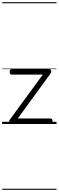

<svg xmlns="http://www.w3.org/2000/svg" viewBox="-20 -1130 535 1750"><path d="M86 0Q68 0 64.5 -13.5Q61 -27 67 -36L370 -450H88Q78 -450 73 -455.5Q68 -461 68 -475Q68 -488 73 -494Q78 -500 88 -500H427Q437 -500 442 -494Q447 -488 447.5 -479.5Q448 -471 442 -462L142 -50H439Q449 -50 454 -44Q459 -38 459 -23Q459 -11 454 -5.5Q449 0 439 0ZM0 590H495V600H0ZM0 -20H495V0H0ZM0 -505H495V-500H0ZM0 -1110H495V-1100H0Z"/></svg>

Font: Playwrite FR Moderne Guides
Style: Regular
Weight: 400
Designer: Veronika Burian, José Scaglione
Foundry: TypeTogether
Version: Version 1.003